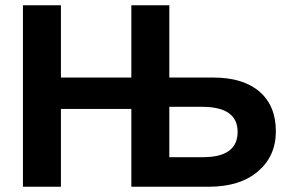

<svg xmlns="http://www.w3.org/2000/svg" viewBox="-20 -708 1102 728"><path d="M1026 -210Q1026 -116 958 -58Q890 0 772 0H478V-295H211V0H67V-688H211V-414H478V-688H622V-414H788Q902 -414 964 -360.5Q1026 -307 1026 -210ZM881 -208Q881 -303 746 -303H622V-112H749Q881 -112 881 -208Z"/></svg>

Font: Libra Sans
Style: Bold
Weight: 700
Foundry: Context Ltd
Version: Version 1.000